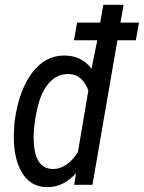

<svg xmlns="http://www.w3.org/2000/svg" viewBox="-20 -770 599 800"><path d="M120.6 -179.7Q126 -67.4 199.2 -65.9Q200.2 -65.9 201.7 -65.9Q258.8 -65.9 304.7 -136.2L348.1 -393.1Q324.2 -459 267.6 -461.4Q265.1 -461.4 262.7 -461.4Q217.8 -461.4 185.5 -425.8Q151.4 -388.7 134.8 -315.4Q120.6 -253.4 120.1 -198.2Q120.1 -189 120.6 -179.7ZM545.9 -602.1H469.2L365.2 0H289.1L296.9 -48.3Q244.6 9.8 177.2 9.8Q174.8 9.8 172.9 9.8Q106.9 7.8 71.8 -50.3Q37.6 -106.9 37.6 -199.2Q37.6 -201.7 37.6 -204.6L40 -257.3L41 -265.1Q58.6 -393.6 114.3 -467.3Q168 -538.6 246.6 -538.6Q249 -538.6 252 -538.6Q321.3 -536.6 361.3 -483.9L385.3 -602.1H288.1L301.3 -675.8H397.5L410.6 -750H495.1L481.9 -675.8H559.1Z"/></svg>

Font: MAUL Condensed Italic
Style: Condenced Regular Italic
Weight: 400
Italic angle: -12°
Designer: MAUL
Version: Version 1.0; 2020; ttfautohint (v1.8.3)